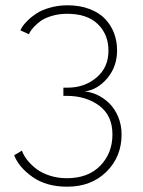

<svg xmlns="http://www.w3.org/2000/svg" viewBox="-20 -692 540 724"><path d="M57 -577.5Q58.5 -582.5 64.8 -592Q71 -601.5 85.5 -615.8Q100 -630 119 -642.2Q138 -654.5 168.8 -663.2Q199.5 -672 235 -672Q281 -672 317.2 -658.2Q353.5 -644.5 376 -621Q398.5 -597.5 410 -567.2Q421.5 -537 421.5 -502.5Q421.5 -441 384.8 -397.2Q348 -353.5 299 -347Q323 -345.5 347.2 -334Q371.5 -322.5 392 -302.5Q412.5 -282.5 425.5 -251.8Q438.5 -221 438.5 -185Q438.5 -101 381.5 -44.5Q324.5 12 233 12Q155 12 103 -24.5Q51 -61 33.5 -106.5L62.5 -124Q69 -106 82.8 -88.5Q96.5 -71 117 -55.2Q137.5 -39.5 167.5 -29.8Q197.5 -20 232 -20Q312.5 -20 358.2 -67.2Q404 -114.5 404 -185Q404 -256.5 354.2 -293.5Q304.5 -330.5 232 -330.5H219V-361.5H236Q298.5 -361.5 343.8 -399.5Q389 -437.5 389 -501Q389 -562 349 -601Q309 -640 233.5 -640Q202.5 -640 176.2 -632.2Q150 -624.5 134.8 -613.8Q119.5 -603 108.5 -591Q97.5 -579 93.5 -572Q89.5 -565 89 -563Z"/></svg>

Font: League Spartan ExtraLight
Style: Regular
Weight: 200
Foundry: The League of Moveable Type
Version: Version 2.002